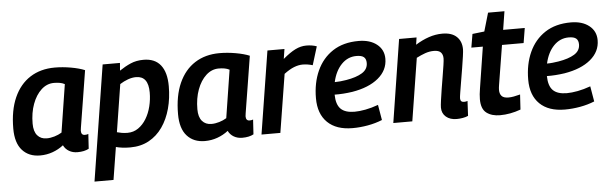

<svg xmlns="http://www.w3.org/2000/svg" viewBox="-52 -849 3966 1248"><g transform="rotate(-5 1930.5 -225.5)"><path d="M426 10Q395 10 371 -4Q347 -18 335 -43Q303 -18 264 -4Q225 10 182 10Q109 10 66 -37.5Q23 -85 23 -179Q23 -298 60 -381Q97 -464 165 -507.5Q233 -551 326 -551Q377 -551 431 -541.5Q485 -532 521 -517Q502 -399 490 -323.5Q478 -248 471 -206Q464 -164 461.5 -147Q459 -130 459 -127Q459 -98 483 -98Q496 -98 506 -102L500 -6Q471 10 426 10ZM333 -126 382 -438Q367 -446 349.5 -449Q332 -452 312 -452Q266 -452 229.5 -418.5Q193 -385 172 -328Q151 -271 151 -200Q151 -149 173.5 -123Q196 -97 234 -97Q259 -97 285.5 -105Q312 -113 333 -126Z M519 210 638 -544H751L747 -494Q784 -519 821 -535Q858 -551 905 -551Q979 -551 1016.5 -503.5Q1054 -456 1054 -366Q1054 -288 1035.5 -220Q1017 -152 981 -100.5Q945 -49 892 -20Q839 9 770 9Q742 9 718.5 6Q695 3 677 -2L643 210ZM761 -87Q800 -87 831 -108.5Q862 -130 883.5 -165.5Q905 -201 916 -245.5Q927 -290 927 -336Q927 -443 847 -443Q821 -443 793.5 -433Q766 -423 741 -407L692 -97Q706 -93 723.5 -90Q741 -87 761 -87Z M1501 10Q1470 10 1446 -4Q1422 -18 1410 -43Q1378 -18 1339 -4Q1300 10 1257 10Q1184 10 1141 -37.5Q1098 -85 1098 -179Q1098 -298 1135 -381Q1172 -464 1240 -507.5Q1308 -551 1401 -551Q1452 -551 1506 -541.5Q1560 -532 1596 -517Q1577 -399 1565 -323.5Q1553 -248 1546 -206Q1539 -164 1536.5 -147Q1534 -130 1534 -127Q1534 -98 1558 -98Q1571 -98 1581 -102L1575 -6Q1546 10 1501 10ZM1408 -126 1457 -438Q1442 -446 1424.5 -449Q1407 -452 1387 -452Q1341 -452 1304.5 -418.5Q1268 -385 1247 -328Q1226 -271 1226 -200Q1226 -149 1248.5 -123Q1271 -97 1309 -97Q1334 -97 1360.5 -105Q1387 -113 1408 -126Z M1824 -541 1814 -477Q1860 -516 1895.5 -533.5Q1931 -551 1967 -551Q2005 -551 2035 -540L1998 -420Q1964 -430 1933 -430Q1906 -430 1876.5 -418.5Q1847 -407 1811 -380L1750 0H1627L1713 -541Z M2415 -26Q2371 -8 2320.5 1Q2270 10 2221 10Q2115 10 2057.5 -46Q2000 -102 2000 -204Q2000 -304 2035.5 -382.5Q2071 -461 2139.5 -506Q2208 -551 2308 -551Q2382 -551 2427 -515.5Q2472 -480 2472 -421Q2472 -346 2410 -294.5Q2348 -243 2239 -225Q2178 -216 2123 -217Q2124 -152 2153 -123.5Q2182 -95 2243 -95Q2274 -95 2314 -102.5Q2354 -110 2398 -126ZM2286 -455Q2229 -455 2188 -412.5Q2147 -370 2131 -298Q2149 -298 2168 -300Q2187 -302 2206 -305Q2273 -316 2311 -339.5Q2349 -363 2349 -404Q2349 -430 2334.5 -442.5Q2320 -455 2286 -455Z M2572 -541H2686L2679 -494Q2722 -521 2766 -536Q2810 -551 2855 -551Q2916 -551 2948 -520.5Q2980 -490 2980 -438Q2980 -426 2975.5 -393Q2971 -360 2964 -318Q2957 -276 2950 -234Q2943 -192 2938 -161.5Q2933 -131 2933 -122Q2933 -97 2957 -97Q2970 -97 2980 -101L2975 -4Q2960 3 2939.5 6.5Q2919 10 2900 10Q2857 10 2830.5 -12.5Q2804 -35 2804 -73Q2804 -87 2808.5 -119.5Q2813 -152 2819.5 -193Q2826 -234 2833 -275Q2840 -316 2844.5 -347Q2849 -378 2849 -390Q2849 -415 2835.5 -429.5Q2822 -444 2790 -444Q2761 -444 2733 -434Q2705 -424 2676 -409L2611 0H2487Z M3324 -113 3318 -15Q3249 10 3183 10Q3129 10 3095 -15.5Q3061 -41 3061 -105Q3061 -135 3068 -176L3110 -444H3035L3050 -532L3128 -541L3163 -661H3270L3251 -541H3392L3376 -444H3235L3193 -185Q3190 -166 3190 -154Q3190 -129 3203 -114.5Q3216 -100 3248 -100Q3264 -100 3282.5 -103.5Q3301 -107 3324 -113Z M3800 -26Q3756 -8 3705.5 1Q3655 10 3606 10Q3500 10 3442.5 -46Q3385 -102 3385 -204Q3385 -304 3420.5 -382.5Q3456 -461 3524.5 -506Q3593 -551 3693 -551Q3767 -551 3812 -515.5Q3857 -480 3857 -421Q3857 -346 3795 -294.5Q3733 -243 3624 -225Q3563 -216 3508 -217Q3509 -152 3538 -123.5Q3567 -95 3628 -95Q3659 -95 3699 -102.5Q3739 -110 3783 -126ZM3671 -455Q3614 -455 3573 -412.5Q3532 -370 3516 -298Q3534 -298 3553 -300Q3572 -302 3591 -305Q3658 -316 3696 -339.5Q3734 -363 3734 -404Q3734 -430 3719.5 -442.5Q3705 -455 3671 -455Z"/></g></svg>

Font: Georama SemiBold
Style: Italic
Weight: 600
Italic angle: -9°
Designer: Jean-Baptiste Levee
Foundry: Production Type
Version: Version 1.000